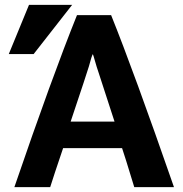

<svg xmlns="http://www.w3.org/2000/svg" viewBox="-20 -760 752 788"><path d="M694 8H531Q489 -130 481 -152H239Q199 -34 186 8H39Q193 -442 296 -698H436Q529 -467 694 8ZM450 -261 384 -464Q377 -484 370 -509Q363 -534 361 -538Q356 -530 345 -488Q339 -467 270 -261ZM118 -538H16L99 -740H276Z"/></svg>

Font: Repo
Style: Bold
Weight: 700
Designer: Stefan Peev
Foundry: Context Ltd
Version: Version 001.000